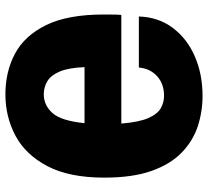

<svg xmlns="http://www.w3.org/2000/svg" viewBox="-50 -732 788 728"><g transform="rotate(90 344.0 -368.0)"><path d="M337.5 5.5Q251.5 5.5 183.2 -31Q115 -67.5 75 -149.2Q35 -231 35 -367.5Q35 -425 36.5 -434H448.5Q443 -502 427.5 -536.8Q412 -571.5 390 -583.8Q368 -596 343.5 -596Q298 -596 269 -569.8Q240 -543.5 236 -500.5H42.5Q45 -575 85.8 -629.2Q126.5 -683.5 194 -712.8Q261.5 -742 343.5 -742Q403.5 -742 459 -723.8Q514.5 -705.5 558.5 -663Q602.5 -620.5 628 -548.8Q653.5 -477 653.5 -369.5Q653.5 -237 610.2 -154.2Q567 -71.5 495.2 -33Q423.5 5.5 337.5 5.5ZM337.5 -140Q379 -140 408.5 -172.8Q438 -205.5 447 -294.5H234.5Q237 -234.5 251 -201Q265 -167.5 287.5 -153.8Q310 -140 337.5 -140Z"/></g></svg>

Font: Epilogue Black
Style: Regular
Weight: 900
Designer: Tyler Finck
Foundry: Etcetera Type Co
Version: Version 2.111; ttfautohint (v1.8.3)